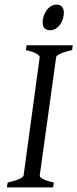

<svg xmlns="http://www.w3.org/2000/svg" viewBox="-20 -811 335 831"><path d="M292 -594.2Q261.2 -587.4 242.7 -579.1Q224.1 -570.8 223.1 -564L151.9 -50.8Q150.9 -44.9 166 -36.4Q181.2 -27.8 212.9 -21L210 0H9.8L13.2 -21Q43.9 -27.8 62.3 -35.9Q80.6 -43.9 82 -50.8L151.9 -564Q152.8 -569.8 137.7 -578.6Q122.6 -587.4 91.8 -594.2L95.2 -615.2H294.9ZM256.3 -756.3Q256.3 -742.7 252.2 -729.2Q248 -715.8 240.2 -704.8Q232.4 -693.8 221.2 -687Q210 -680.2 196.3 -680.2Q181.2 -680.2 172.9 -689Q164.6 -697.8 164.6 -714.4Q164.6 -727.5 168.9 -741Q173.3 -754.4 181.2 -765.6Q189 -776.9 200 -783.9Q210.9 -791 224.6 -791Q239.7 -791 248 -782Q256.3 -772.9 256.3 -756.3Z"/></svg>

Font: Gentium Basic
Style: Italic
Weight: 400
Italic angle: -8°
Designer: J. Victor Gaultney and Annie Olsen
Foundry: SIL International
Version: Version 1.102; 2013; Maintenance release